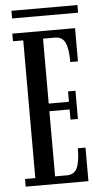

<svg xmlns="http://www.w3.org/2000/svg" viewBox="-56 -839 464 875"><g transform="rotate(-5 176.0 -402.0)"><path d="M25.5 0V-35H72.5V-665H25.5V-700H312.5V-548H277.5Q277.5 -609 264.2 -637Q251 -665 216.5 -665H163V-368H255.5V-415.5H289.5V-286.5H255.5V-333H163V-35H216.5Q251 -35 264.2 -63.8Q277.5 -92.5 277.5 -153.5H312.5V0ZM30.5 -769V-804H332.5V-769Z"/></g></svg>

Font: Imbue 10pt Medium
Style: Regular
Weight: 500
Designer: Tyler Finck
Foundry: Etcetera Type Company
Version: Version 1.102; ttfautohint (v1.8.3)